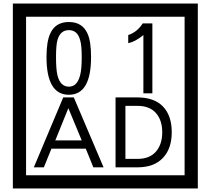

<svg xmlns="http://www.w3.org/2000/svg" viewBox="-20 -980 1195 1090"><path d="M1103 90H53V-960H1103ZM1028 15V-885H128V15ZM497 -656Q497 -442 371 -442Q244 -442 244 -656Q244 -744 265 -789Q294 -855 371 -855Q448 -855 477 -789Q497 -745 497 -656ZM444 -656Q444 -723 435 -752Q420 -809 371 -809Q322 -809 306 -752Q298 -723 298 -656Q298 -587 306 -553Q322 -488 371 -488Q419 -488 435 -554Q444 -587 444 -656ZM845 -450H794V-781Q748 -743 708 -735V-781Q759 -798 790 -847H845ZM568 -30H510L467 -136H272L229 -30H172L339 -427H399ZM444 -183 368 -366 294 -183ZM955 -229Q955 -136 904.5 -83Q854 -30 760 -30H636V-427H760Q855 -427 905 -375.5Q955 -324 955 -229ZM901 -229Q901 -298 865 -338.5Q829 -379 761 -379H692V-78H761Q829 -78 865 -119Q901 -160 901 -229Z"/></svg>

Font: Unicode BMP Fallback SIL
Style: Regular
Weight: 400
Foundry: NRSI, SIL International
Version: Version 5.1 Based on Unicode 5.1